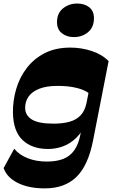

<svg xmlns="http://www.w3.org/2000/svg" viewBox="-50 -831 635 1061"><path d="M198 210Q108.5 210 48.3 179.9Q-12 149.7 -30 97.7L28.5 -9Q56.7 25.3 103.7 43.5Q150.7 61.8 208.3 61.8Q263 61.8 300.5 46.8Q338 31.8 361 -1.4Q384 -34.5 394 -86.5L406 -149L476.3 -508.2L550.2 -493.5L464 -53.5Q437 84 372.1 147Q307.2 210 198 210ZM216.5 -7.7Q126.8 -7.7 74.9 -56.9Q23 -106 21.5 -209Q20.8 -275.2 39.5 -339.2Q58.3 -403.2 97.5 -454.7Q136.8 -506.2 196.8 -537.1Q256.8 -568 339 -568Q399 -568 456 -549.5Q513 -531 550.2 -493.5L452 -305.8Q438.8 -320.3 414.5 -331.4Q390.3 -342.5 353.8 -349.4Q317.3 -356.3 266.3 -356.3Q207.8 -356.3 168 -340.9Q128.3 -325.5 108.6 -298.3Q89 -271 89 -235.2Q89 -193.5 126.1 -170.6Q163.2 -147.7 245.7 -147.7Q296 -147.7 333.5 -158Q371 -168.2 394.9 -193.1Q418.8 -218 427.8 -261L429.3 -163.5Q408.5 -106.2 374.1 -72Q339.8 -37.7 299 -22.7Q258.3 -7.7 216.5 -7.7ZM358.3 -626Q319 -626 292 -647.3Q265 -668.5 265 -708.8Q265 -758.2 298.5 -784.9Q332 -811.5 376.3 -811.5Q417 -811.5 443.1 -790.9Q469.2 -770.2 469.2 -730.8Q469.2 -680.5 436.7 -653.3Q404.2 -626 358.3 -626Z"/></svg>

Font: Savate ExtraLight
Style: Italic
Weight: 200
Italic angle: -11°
Designer: Max Esnée
Foundry: Plomb Type
Version: Version 2.000